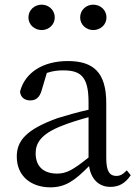

<svg xmlns="http://www.w3.org/2000/svg" viewBox="-20 -790 592 824"><path d="M380 -661C411 -661 437 -684 437 -715C437 -747 411 -770 380 -770C350 -770 324 -747 324 -715C324 -684 350 -661 380 -661ZM159 -661C189 -661 215 -684 215 -715C215 -747 189 -770 159 -770C128 -770 102 -747 102 -715C102 -684 128 -661 159 -661ZM360 -114C296 -63 267 -45 225 -45C171 -45 133 -72 133 -132C133 -172 151 -214 248 -251C275 -262 319 -276 360 -287ZM524 -59C509 -43 497 -35 479 -35C452 -35 436 -53 436 -111V-348C436 -478 382 -528 271 -528C165 -528 87 -479 66 -397C68 -373 85 -359 110 -359C136 -359 151 -374 159 -403L181 -477C207 -486 230 -488 251 -488C327 -488 360 -461 360 -351V-319C314 -309 266 -295 227 -283C91 -234 52 -185 52 -118C52 -32 116 14 196 14C261 14 301 -15 362 -77C371 -22 403 12 454 12C489 12 517 -2 541 -38Z"/></svg>

Font: Noto Serif CJK JP
Style: Regular
Weight: 400
Designer: Ryoko NISHIZUKA 西塚涼子 (kana & ideographs); Frank Grießhammer (Latin, Greek & Cyrillic); Wenlong ZHANG 张文龙 (bopomofo); San
Foundry: Adobe Systems Incorporated
Version: Version 1.000;PS 1;hotconv 16.6.53;makeotf.lib2.5.65590